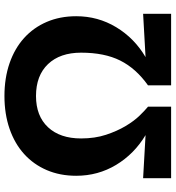

<svg xmlns="http://www.w3.org/2000/svg" viewBox="17 -807 790 864"><g transform="rotate(-90 412.0 -375.0)"><path d="M42 -126 236 -115Q151 -166 102 -247.5Q53 -329 53 -427Q53 -500 78.5 -559.5Q104 -619 151 -661.5Q198 -704 264.5 -727Q331 -750 412 -750Q493 -750 559.5 -727Q626 -704 673 -661.5Q720 -619 745.5 -559.5Q771 -500 771 -427Q771 -329 721.5 -247Q672 -165 587 -115L782 -126V0H460V-104Q536 -158 571.5 -229Q607 -300 607 -405Q607 -500 555.5 -554Q504 -608 412 -608Q322 -608 271.5 -554Q221 -500 221 -405Q221 -343 237.5 -293Q254 -243 277 -204.5Q300 -166 324.5 -141Q349 -116 364 -104V0H42Z"/></g></svg>

Font: Encode Sans Wide
Style: Bold
Weight: 700
Designer: Pablo Impallari, Andres Torresi
Foundry: Pablo Impallari, Andres Torresi
Version: Version 1.000; ttfautohint (v1.00) -l 8 -r 50 -G 200 -x 14 -